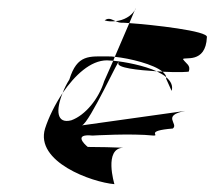

<svg xmlns="http://www.w3.org/2000/svg" viewBox="-20 -528 548 490"><path d="M95 -200C69 -115 214 -63 272 -58C272 -58 244 -150 295 -151C278 -152 226 -153 204 -153C194 -161 168 -187 216 -182C216 -182 315 -188 372 -182C389 -182 348 -194 421 -200C437 -212 391 -233 453 -245L189 -208C208 -213 291 -395 282 -367C278 -355 331 -349 380 -346C347 -361 300 -370 269 -373L246 -321C232 -276 198 -234 162 -221C124 -211 122 -247 140 -291C120 -261 104 -228 95 -200ZM140 -291C144 -302 150 -314 157 -325C177 -390 208 -384 257 -384C262 -384 267 -384 273 -383L269 -373C263 -373 258 -374 253 -374C211 -374 171 -336 140 -291ZM247 -476C256 -473 266 -473 275 -474C265 -478 258 -484 247 -476ZM275 -474C296 -476 315 -487 324 -502L310 -469C300 -470 294 -470 290 -470C285 -470 279 -472 275 -474ZM273 -383C312 -379 372 -364 395 -345C432 -343 465 -344 462 -346C467 -362 455 -365 447 -377C449 -384 505 -364 508 -433C513 -449 368 -465 310 -469ZM324 -502C326 -504 326 -506 327 -508ZM295 -151H300ZM380 -346C386 -346 390 -345 395 -345C400 -340 404 -336 404 -331C398 -337 389 -341 380 -346ZM404 -331V-327L418 -296C422 -309 416 -321 404 -331Z"/></svg>

Font: bitstorm
Style: obl
Weight: 400
Version: Version 0.2